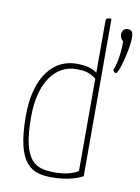

<svg xmlns="http://www.w3.org/2000/svg" viewBox="-84 -792 626 859"><g transform="rotate(10 228.5 -362.5)"><path d="M327 -486C301 -504 272 -510 233 -510C134 -510 50 -426 50 -241C50 -15 123 10 213 10C269 10 320 -2 352 -20V-735C335 -735 327 -735 327 -720ZM406 -674C406 -661 413 -650 421 -645C422 -612 416 -548 400 -511C401 -506 408 -499 413 -499C427 -499 457 -615 457 -668C457 -697 447 -702 432 -702C416 -702 406 -691 406 -674ZM327 -39C299 -21 260 -14 220 -14C135 -15 74 -33 74 -241C74 -403 146 -486 236 -486C281 -486 301 -479 327 -458Z"/></g></svg>

Font: Yanone Kaffeesatz Extra Light
Style: Regular
Weight: 200
Designer: Yanone (Cyrillic: Daniel Pouzeot & Huerta Tipografica)
Foundry: Yanone
Version: Version 1.100;PS 001.100;hotconv 1.0.70;makeotf.lib2.5.58329